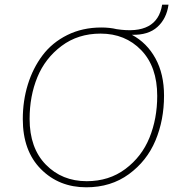

<svg xmlns="http://www.w3.org/2000/svg" viewBox="-20 -787 758 817"><path d="M541 -639Q605 -605 641.5 -538.5Q678 -472 678 -380Q678 -276 641.5 -189Q605 -102 528.5 -46Q452 10 347 10Q231 10 154 -67.5Q77 -145 77 -280Q77 -358 98.5 -427.5Q120 -497 161 -551.5Q202 -606 266.5 -638Q331 -670 411 -670Q447 -670 476 -663Q649 -636 670 -767H697Q689 -708 650 -672.5Q611 -637 541 -639ZM349 -16Q444 -16 513.5 -68Q583 -120 616 -201Q649 -282 649 -379Q649 -503 581 -573.5Q513 -644 408 -644Q312 -644 242 -591.5Q172 -539 139 -458.5Q106 -378 106 -281Q106 -157 175 -86.5Q244 -16 349 -16Z"/></svg>

Font: Elaine Sans ExtraLight
Style: Italic
Weight: 275
Italic angle: -13°
Designer: Wei Huang
Foundry: Wei Huang
Version: Version 2.001;December 24, 2019;FontCreator 12.0.0.2547 64-b